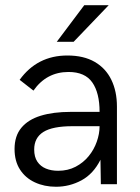

<svg xmlns="http://www.w3.org/2000/svg" viewBox="-20 -710 540 740"><path d="M36.1 0ZM36.1 0ZM195.8 9.8Q150.9 9.8 114.5 -7.1Q78.1 -23.9 57.1 -56.4Q36.1 -88.9 36.1 -135.7Q36.1 -186 62.3 -217.5Q88.4 -249 136.7 -263.9Q185.1 -278.8 252.4 -278.8H363.8Q363.8 -352.1 335.7 -392.3Q307.6 -432.6 244.1 -432.6Q159.2 -432.6 108.9 -360.8L55.7 -402.3Q123.5 -496.1 239.7 -496.1Q302.7 -496.1 345.2 -471.4Q387.7 -446.8 409.2 -402.3Q430.7 -357.9 430.7 -299.3V0H368.7L367.2 -94.2Q339.8 -39.6 293.9 -14.9Q248 9.8 195.8 9.8ZM204.1 -51.8Q241.7 -51.8 271.5 -67.4Q301.3 -83 321.8 -108.2Q342.3 -133.3 353 -163.8Q363.8 -194.3 363.8 -223.6H259.3Q182.6 -223.6 147.2 -201.4Q111.8 -179.2 111.8 -133.8Q111.8 -105 124 -86.9Q136.2 -68.8 157 -60.3Q177.7 -51.8 204.1 -51.8ZM263.7 -548.8H198.7L304.7 -689.9H398.9Z"/></svg>

Font: Acari Sans
Style: Regular
Weight: 400
Designer: Alfredo Marco Pradil and Stefan Peev
Foundry: Hanken Design Co.
Version: Version 1.045;February 4, 2021;FontCreator 13.0.0.2655 64-bi